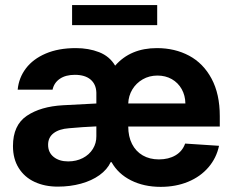

<svg xmlns="http://www.w3.org/2000/svg" viewBox="-20 -727 923 758"><path d="M420.4 -86.9H417Q403.3 -57.6 372.8 -35.6Q342.3 -13.7 299.8 -2Q257.3 9.8 208 9.8Q156.7 9.8 116.7 -8.8Q76.7 -27.3 54 -63.5Q31.2 -99.6 31.2 -150.4Q31.2 -232.9 85.9 -269.8Q140.6 -306.6 228.5 -311.5Q282.2 -314.9 360.4 -318.4V-361.3Q359.4 -394.5 337.4 -413.1Q315.4 -431.6 275.4 -431.6Q239.3 -431.6 216.3 -416Q193.4 -400.4 187.5 -373H49.8Q54.2 -419.9 82.3 -457Q110.4 -494.1 160.6 -515.6Q210.9 -537.1 279.3 -537.1Q330.1 -537.1 371.3 -521Q412.6 -504.9 434.6 -467.8Q495.1 -537.1 599.6 -537.1Q670.4 -537.1 726.6 -507.1Q782.7 -477.1 815.2 -416.5Q847.7 -356 847.7 -268.6V-227.5H486.3Q486.3 -188 501.2 -158.7Q516.1 -129.4 543.5 -113.5Q570.8 -97.7 607.4 -97.7Q645.5 -97.7 672.9 -113.8Q700.2 -129.9 710.9 -160.2L844.7 -151.4Q834.5 -103 802.7 -66.2Q771 -29.3 722.4 -9.3Q673.8 10.7 614.3 10.7Q548.3 10.7 497.3 -14.9Q446.3 -40.5 420.4 -86.9ZM249 -89.8Q281.2 -89.8 306.9 -103Q332.5 -116.2 346.7 -139.2Q360.8 -162.1 360.4 -189.5V-228Q337.4 -227.1 306.9 -225.1Q276.4 -223.1 252 -220.7Q213.4 -217.8 191.7 -201.2Q169.9 -184.6 169.9 -155.3Q169.9 -125 191.9 -107.4Q213.9 -89.8 249 -89.8ZM711.9 -318.4Q711.4 -350.1 697.3 -375.2Q683.1 -400.4 658.2 -414.6Q633.3 -428.7 601.6 -428.7Q569.3 -428.7 543.5 -413.8Q517.6 -398.9 502.4 -373.8Q487.3 -348.6 486.3 -318.4ZM600.6 -627.9H264.6V-707H600.6Z"/></svg>

Font: Pretendard
Style: Bold
Weight: 700
Designer: Base glyphs from Inter by Rasmus Andersson; Hangeul glyphs from Noto Sans CJK(Source Han Sans) by Jang Soo-young and Kan
Foundry: Kil Hyung-jin
Version: Version 1.309